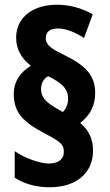

<svg xmlns="http://www.w3.org/2000/svg" viewBox="-20 -781 462 809"><path d="M38 -387C38 -308 74 -268 172 -217C236 -183 249 -172 249 -141C249 -110 226 -92 185 -92C147 -92 82 -116 42 -144V-32C83 -6 132 8 189 8C302 8 372 -52 372 -147C372 -194 355 -232 318 -263C360 -296 381 -335 381 -390C381 -464 340 -506 247 -551C200 -574 173 -590 173 -620C173 -647 190 -661 225 -661C255 -661 294 -647 334 -621L371 -721C321 -748 273 -761 219 -761C119 -761 48 -708 48 -622C48 -575 69 -536 110 -504C64 -476 38 -435 38 -387ZM153 -405C153 -430 163 -449 183 -460C245 -429 267 -405 267 -365C267 -342 259 -324 245 -309L217 -325C171 -352 153 -373 153 -405Z"/></svg>

Font: Noto Sans Devanagari ExtraCondensed ExtraBold
Style: Regular
Weight: 800
Width: 2
Designer: Jelle Bosma - Monotype Design Team
Foundry: Monotype Imaging Inc.
Version: Version 2.004